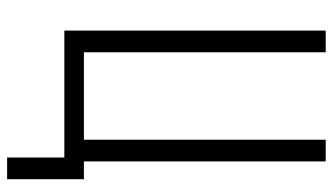

<svg xmlns="http://www.w3.org/2000/svg" viewBox="-218 -557 936 540"><g transform="rotate(90 250.0 -287.0)"><path d="M423 161V0H66V-735H127V-55H373V-735H434V-55H484V161Z"/></g></svg>

Font: Iosevka SS18 Light
Style: Regular
Weight: 300
Monospace: yes
Designer: Belleve Invis
Foundry: Belleve Invis
Version: Version 25.1.1; ttfautohint (v1.8.4)